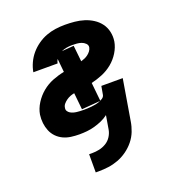

<svg xmlns="http://www.w3.org/2000/svg" viewBox="-134 -634 869 953"><g transform="rotate(-20 300.0 -157.5)"><path d="M209 213V117H225Q244 117 263 113Q282 109 299.5 98.5Q317 88 328 70.5Q339 53 342 34L354 -37Q337 -24 317.5 -15.5Q298 -7 278 -1.5Q258 4 238 6Q218 8 198 8Q176 8 154 5Q132 2 113 -7Q94 -16 79.5 -31Q65 -46 57 -65.5Q49 -85 46.5 -106.5Q44 -128 47 -151Q52 -181 70 -209.5Q88 -238 113.5 -259Q139 -280 169.5 -292Q200 -304 231 -310L224 -381Q221 -376 219 -370.5Q217 -365 216 -360H88Q92 -384 103 -408Q114 -432 131 -452Q148 -472 170 -487.5Q192 -503 216 -512Q240 -521 265 -524.5Q290 -528 315 -528Q341 -528 366.5 -525.5Q392 -523 416 -515.5Q440 -508 461 -494.5Q482 -481 496.5 -461.5Q511 -442 516.5 -417Q522 -392 518 -366Q513 -337 496 -309.5Q479 -282 454.5 -262Q430 -242 401 -230Q372 -218 342 -211L352 -113L252 -105L243 -193Q232 -191 221.5 -187Q211 -183 201 -176Q191 -169 183.5 -160Q176 -151 175 -140Q173 -131 177.5 -123.5Q182 -116 189.5 -111.5Q197 -107 205.5 -104.5Q214 -102 223 -101Q232 -100 241 -99.5Q250 -99 259 -99Q269 -99 279.5 -99.5Q290 -100 300.5 -101Q311 -102 321.5 -104Q332 -106 342 -109.5Q352 -113 362 -119.5Q372 -126 374 -136L382 -181H495L459 34Q455 60 445 85.5Q435 111 417.5 132.5Q400 154 377 170.5Q354 187 328.5 196.5Q303 206 277 209.5Q251 213 225 213ZM330 -330Q340 -333 349.5 -337Q359 -341 367.5 -347.5Q376 -354 382.5 -362.5Q389 -371 391 -381Q393 -393 384 -402Q375 -411 363.5 -415Q352 -419 339.5 -420Q327 -421 315 -421Q300 -421 285.5 -418.5Q271 -416 257 -410L321 -415Z"/></g></svg>

Font: Iosevka SS04 XBd Ex
Style: Italic
Weight: 800
Width: 7
Italic angle: -9°
Monospace: yes
Designer: Belleve Invis
Foundry: Belleve Invis
Version: Version 19.0.0; ttfautohint (v1.8.4)